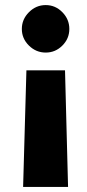

<svg xmlns="http://www.w3.org/2000/svg" viewBox="-20 -532 344 756"><path d="M248 204H71L84 -255H236ZM160 -512Q198 -512 225.5 -484Q253 -456 253 -418Q253 -380 225.5 -352.5Q198 -325 160 -325Q122 -325 94 -352.5Q66 -380 66 -418Q66 -456 94 -484Q122 -512 160 -512Z"/></svg>

Font: Oak Sans ExtraBold
Style: Regular
Weight: 800
Designer: Erik Kennedy, Walven
Foundry: Erik Kennedy, Walven
Version: Version 1.000